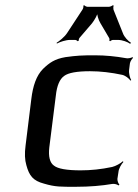

<svg xmlns="http://www.w3.org/2000/svg" viewBox="-20 -706 530 736"><path d="M430 -20 434 -46C435 -60 446 -78 453 -85L451 -88C443 -80 423 -69 410 -66C368 -57 328 -53 289 -53C236 -53 202 -59 187 -71C171 -82 165 -106 169 -141L194 -339C198 -378 209 -403 226 -415C242 -427 275 -433 325 -433C365 -433 407 -428 449 -419C461 -416 475 -405 480 -397L483 -399C478 -407 473 -426 475 -439L478 -463C479 -470 486 -481 490 -484L488 -487C483 -484 470 -481 463 -483C424 -490 384 -494 344 -494C293 -494 275 -493 231 -487C190 -480 170 -466 145 -442C119 -416 106 -376 100 -326L78 -148C74 -118 75 -93 81 -73C92 -32 107 -13 149 -2C193 11 213 10 272 10C324 10 370 6 411 -1C418 -2 431 1 434 5L438 1C433 -2 430 -13 430 -20ZM249 -553H268C271 -553 277 -550 277 -548L282 -550C281 -552 283 -559 285 -561L333 -617C343 -630 355 -651 356 -663H352C351 -651 357 -630 365 -617L398 -561C400 -559 400 -552 399 -550L402 -548C404 -550 410 -553 413 -553H432C449 -553 470 -545 479 -538L482 -542C472 -548 456 -564 451 -579L415 -669C414 -673 414 -682 416 -684L413 -686C411 -684 402 -680 398 -680H315C311 -680 304 -684 303 -686L299 -684C301 -682 299 -673 296 -669L237 -579C227 -564 207 -548 197 -542L198 -539C209 -545 232 -553 249 -553Z"/></svg>

Font: Gamestation Storm Oblique 
Style: Italic
Weight: 400
Designer: Jonas Hecksher
Foundry: Jonas Hecksher, Playtypeª, e-types AS
Version: Version 1.003